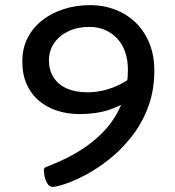

<svg xmlns="http://www.w3.org/2000/svg" viewBox="-20 -723 682 749"><path d="M333 -703Q384 -703 429.5 -685.5Q475 -668 509 -635Q543 -602 562.5 -555Q582 -508 582 -448Q582 -369 557.5 -304.5Q533 -240 493 -189.5Q453 -139 406.5 -102Q360 -65 314.5 -41Q269 -17 234.5 -5.5Q200 6 185 6Q175 6 168.5 -2Q162 -10 158 -21Q154 -32 152.5 -42.5Q151 -53 151 -58Q151 -63 153 -66.5Q155 -70 161 -72Q246 -104 306.5 -145Q367 -186 405 -234Q443 -282 461 -337Q479 -392 479 -450Q479 -490 468 -521Q457 -552 436.5 -573.5Q416 -595 389 -606.5Q362 -618 329 -618Q282 -618 246.5 -601Q211 -584 191 -554.5Q171 -525 171 -487Q171 -449 189 -421Q207 -393 240.5 -378Q274 -363 321 -363Q372 -363 420.5 -381.5Q469 -400 504 -431L493 -338Q453 -310 404 -294Q355 -278 291 -278Q244 -278 203.5 -291Q163 -304 132.5 -329.5Q102 -355 84.5 -393.5Q67 -432 67 -483Q67 -534 87.5 -574.5Q108 -615 145 -644Q182 -673 230 -688Q278 -703 333 -703Z"/></svg>

Font: Asap Expanded Medium
Style: Regular
Weight: 500
Width: 7
Designer: Pablo Cosgaya
Foundry: Omnibus-Type
Version: Version 3.001